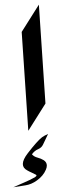

<svg xmlns="http://www.w3.org/2000/svg" viewBox="-20 -706 289 825"><path d="M73.2 -568.8 147 -686 175.3 -261.2 101.6 -144ZM165 -85Q158.7 -71.3 143.6 -64.9Q128.4 -58.6 117.2 -43Q126 -32.7 141.1 -28.8Q156.2 -24.9 168 -17.6Q181.2 -8.8 181.2 5.4Q181.2 13.7 177.2 22.9Q166 49.8 138.7 69.3Q115.2 86.4 89.6 90.3Q64 94.2 37.1 98.6Q60.1 88.4 84 78.1Q107.9 67.9 129.9 55.7Q136.7 51.3 136.7 47.9Q136.7 46.4 134.8 44.9Q126 40 115.5 35.4Q105 30.8 96.7 25.9Q78.1 16.1 78.1 -1.5Q78.1 -20 99.6 -47.9Q140.6 -101.1 160.6 -116.2Q168.9 -122.6 186.5 -130.4Z"/></svg>

Font: Aref Ruqaa
Style: Regular
Weight: 400
Designer: Abdoulla Aref
Version: Version 0.7